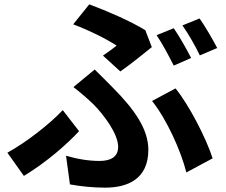

<svg xmlns="http://www.w3.org/2000/svg" viewBox="-20 -810 1040 884"><path d="M454 -554 534 -481C575 -509 652 -571 679 -593L649 -671C581 -713 474 -759 391 -790L317 -698C392 -670 473 -629 517 -600C503 -589 478 -570 454 -554ZM284 -93 302 39C351 48 409 54 464 54C568 54 663 14 663 -120C663 -212 604 -302 497 -409C471 -436 445 -461 416 -490L318 -409C351 -384 385 -354 410 -330C455 -285 524 -195 524 -134C524 -87 489 -69 438 -69C390 -69 338 -77 284 -93ZM838 -16 959 -81C929 -174 851 -326 788 -403L680 -345C747 -262 813 -116 838 -16ZM344 -206 269 -303C209 -239 100 -154 14 -107L90 0C197 -65 288 -146 344 -206ZM780 -680 701 -648C728 -609 759 -549 780 -508L860 -543C841 -580 806 -643 780 -680ZM899 -725 820 -693C847 -655 880 -597 900 -555L980 -589C962 -624 925 -688 899 -725Z"/></svg>

Font: Source Han Sans CN
Style: Bold
Weight: 700
Designer: Ryoko NISHIZUKA 西塚涼子 (kana, bopomofo & ideographs); Paul D. Hunt (Latin, Greek & Cyrillic); Sandoll Communications 산돌커뮤니
Foundry: Adobe
Version: Version 2.001;hotconv 1.0.107;makeotfexe 2.5.65593